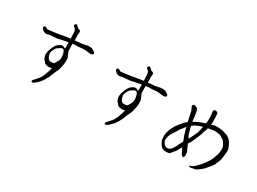

<svg xmlns="http://www.w3.org/2000/svg" viewBox="-44 -1491 3039 2274"><g transform="rotate(30 1475.0 -354.5)"><path d="M480 -476Q488 -480 495 -481Q503 -482 510 -481Q517 -480 523 -476Q529 -472 537.5 -468.5Q546 -465 547 -470L546 -551Q538 -550 531 -549L447 -533L438 -530Q430 -527 411 -524Q392 -521 371 -519Q351 -517 331 -517Q300 -516 277 -508Q269 -505 258 -506Q250 -506 238 -511Q226 -516 216 -524Q206 -532 199.5 -540.5Q193 -549 194 -557Q194 -563 198 -569Q203 -576 214 -575Q218 -574 221 -574Q225 -573 227 -572Q232 -572 238 -566Q240 -563 245 -561Q252 -558 257 -559L329 -568Q335 -569 365 -573Q375 -574 398 -578Q422 -582 445 -586Q500 -595 502 -596Q512 -597 545 -601L542 -684Q542 -697 534 -718Q528 -733 523 -735Q514 -738 510 -744Q508 -746 503 -750Q502 -751 500 -758Q499 -764 506 -773.5Q513 -783 520 -784Q524 -784 530 -781Q540 -774 539 -773Q539 -773 549 -763Q555 -756 556 -756Q557 -754 561 -753Q567 -750 565 -749Q565 -748 572 -748Q575 -747 580 -746Q587 -743 591 -739Q598 -731 598 -722Q598 -717 598 -713Q597 -703 597 -702Q597 -697 595 -693Q595 -691 595 -684Q598 -633 597 -607Q609 -608 611 -609Q617 -609 622 -610Q640 -614 656 -614Q672 -614 690 -616Q692 -616 715 -621Q728 -624 739 -626Q750 -629 762.5 -631Q775 -633 790 -632Q822 -630 828 -625Q841 -614 859 -606Q865 -603 868 -598Q874 -588 873 -586Q872 -572 858 -566.5Q844 -561 830 -562Q812 -563 795 -566Q767 -569 758 -570Q749 -570 726 -569Q719 -568 710 -567Q702 -567 692 -566Q668 -564 662 -564Q648 -565 634 -564Q617 -562 594 -559Q593 -549 594 -535Q594 -523 596 -461L605 -440L622 -401Q623 -399 626 -392Q629 -385 630 -367Q631 -349 630 -331Q629 -313 627 -299Q625 -285 621 -267Q617 -249 613 -233Q609 -217 604 -204Q599 -191 593 -182Q579 -153 577 -147Q567 -118 554 -88Q542 -63 526 -36Q512 -13 495 8Q481 24 464 40Q445 57 434 65Q420 74 412 75Q403 76 398 70Q393 65 396 58Q398 51 409 38Q410 36 437 8Q465 -25 470 -32Q484 -55 497 -88Q504 -106 520 -156Q523 -166 524 -174Q529 -192 526 -189Q523 -186 517 -184Q511 -182 499 -181Q487 -180 479 -181Q471 -182 465 -183Q459 -184 453 -185Q447 -186 439 -190Q431 -194 425 -203Q419 -212 410 -221Q401 -230 397 -235Q393 -240 385 -266Q377 -292 381 -309Q385 -326 386 -335Q387 -344 390 -352Q393 -360 396 -368Q399 -376 403 -386Q407 -396 412 -406Q417 -416 421 -423Q425 -430 433 -440Q441 -450 446 -454Q447 -456 456 -462Q477 -475 480 -476ZM514 -452Q503 -449 482 -435Q470 -428 458 -418Q447 -408 440 -395Q433 -382 428 -372Q423 -362 420 -350Q417 -338 418 -324Q419 -310 425 -296Q431 -282 433 -276Q435 -270 445 -260Q455 -250 464 -248Q473 -246 482 -246Q491 -246 504 -248Q517 -250 522 -254Q525 -256 531 -266Q540 -280 547 -294Q552 -304 557 -316Q561 -326 562 -336Q563 -346 563 -359Q563 -372 560 -386Q557 -400 555 -410Q553 -420 548 -430Q543 -440 539 -444Q535 -448 527 -450Q516 -453 514 -452Z M1480 -476Q1488 -480 1495 -481Q1503 -482 1510 -481Q1517 -480 1523 -476Q1529 -472 1537.5 -468.5Q1546 -465 1547 -470L1546 -551Q1538 -550 1531 -549L1447 -533L1438 -530Q1430 -527 1411 -524Q1392 -521 1371 -519Q1351 -517 1331 -517Q1300 -516 1277 -508Q1269 -505 1258 -506Q1250 -506 1238 -511Q1226 -516 1216 -524Q1206 -532 1199.5 -540.5Q1193 -549 1194 -557Q1194 -563 1198 -569Q1203 -576 1214 -575Q1218 -574 1221 -574Q1225 -573 1227 -572Q1232 -572 1238 -566Q1240 -563 1245 -561Q1252 -558 1257 -559L1329 -568Q1335 -569 1365 -573Q1375 -574 1398 -578Q1422 -582 1445 -586Q1500 -595 1502 -596Q1512 -597 1545 -601L1542 -684Q1542 -697 1534 -718Q1528 -733 1523 -735Q1514 -738 1510 -744Q1508 -746 1503 -750Q1502 -751 1500 -758Q1499 -764 1506 -773.5Q1513 -783 1520 -784Q1524 -784 1530 -781Q1540 -774 1539 -773Q1539 -773 1549 -763Q1555 -756 1556 -756Q1557 -754 1561 -753Q1567 -750 1565 -749Q1565 -748 1572 -748Q1575 -747 1580 -746Q1587 -743 1591 -739Q1598 -731 1598 -722Q1598 -717 1598 -713Q1597 -703 1597 -702Q1597 -697 1595 -693Q1595 -691 1595 -684Q1598 -633 1597 -607Q1609 -608 1611 -609Q1617 -609 1622 -610Q1640 -614 1656 -614Q1672 -614 1690 -616Q1692 -616 1715 -621Q1728 -624 1739 -626Q1750 -629 1762.5 -631Q1775 -633 1790 -632Q1822 -630 1828 -625Q1841 -614 1859 -606Q1865 -603 1868 -598Q1874 -588 1873 -586Q1872 -572 1858 -566.5Q1844 -561 1830 -562Q1812 -563 1795 -566Q1767 -569 1758 -570Q1749 -570 1726 -569Q1719 -568 1710 -567Q1702 -567 1692 -566Q1668 -564 1662 -564Q1648 -565 1634 -564Q1617 -562 1594 -559Q1593 -549 1594 -535Q1594 -523 1596 -461L1605 -440L1622 -401Q1623 -399 1626 -392Q1629 -385 1630 -367Q1631 -349 1630 -331Q1629 -313 1627 -299Q1625 -285 1621 -267Q1617 -249 1613 -233Q1609 -217 1604 -204Q1599 -191 1593 -182Q1579 -153 1577 -147Q1567 -118 1554 -88Q1542 -63 1526 -36Q1512 -13 1495 8Q1481 24 1464 40Q1445 57 1434 65Q1420 74 1412 75Q1403 76 1398 70Q1393 65 1396 58Q1398 51 1409 38Q1410 36 1437 8Q1465 -25 1470 -32Q1484 -55 1497 -88Q1504 -106 1520 -156Q1523 -166 1524 -174Q1529 -192 1526 -189Q1523 -186 1517 -184Q1511 -182 1499 -181Q1487 -180 1479 -181Q1471 -182 1465 -183Q1459 -184 1453 -185Q1447 -186 1439 -190Q1431 -194 1425 -203Q1419 -212 1410 -221Q1401 -230 1397 -235Q1393 -240 1385 -266Q1377 -292 1381 -309Q1385 -326 1386 -335Q1387 -344 1390 -352Q1393 -360 1396 -368Q1399 -376 1403 -386Q1407 -396 1412 -406Q1417 -416 1421 -423Q1425 -430 1433 -440Q1441 -450 1446 -454Q1447 -456 1456 -462Q1477 -475 1480 -476ZM1514 -452Q1503 -449 1482 -435Q1470 -428 1458 -418Q1447 -408 1440 -395Q1433 -382 1428 -372Q1423 -362 1420 -350Q1417 -338 1418 -324Q1419 -310 1425 -296Q1431 -282 1433 -276Q1435 -270 1445 -260Q1455 -250 1464 -248Q1473 -246 1482 -246Q1491 -246 1504 -248Q1517 -250 1522 -254Q1525 -256 1531 -266Q1540 -280 1547 -294Q1552 -304 1557 -316Q1561 -326 1562 -336Q1563 -346 1563 -359Q1563 -372 1560 -386Q1557 -400 1555 -410Q1553 -420 1548 -430Q1543 -440 1539 -444Q1535 -448 1527 -450Q1516 -453 1514 -452Z M2435 -352ZM2282 -162Q2291 -179 2308 -208L2309 -210V-211L2308 -213Q2301 -234 2301 -236Q2285 -269 2281 -285Q2275 -312 2265 -339Q2263 -343 2257 -372L2254 -384L2247 -373Q2244 -369 2241 -365L2235 -354Q2228 -347 2222 -340Q2213 -328 2199 -312Q2191 -300 2181 -280Q2181 -279 2163 -251Q2145 -224 2143 -221Q2130 -198 2128 -192.5Q2126 -187 2120 -165Q2116 -145 2115 -140Q2112 -127 2113 -120Q2113 -112 2118 -103Q2122 -97 2125 -91Q2127 -85 2132 -79Q2135 -74 2143 -66Q2152 -58 2156 -55Q2162 -52 2169 -51Q2175 -49 2184 -50Q2185 -49 2194 -52Q2203 -54 2206 -55Q2212 -58 2217 -62Q2221 -64 2228 -71Q2237 -78 2238 -79Q2243 -86 2245 -91Q2248 -98 2254 -105Q2264 -121 2266 -124Q2274 -147 2282 -162ZM2355 -287Q2361 -299 2373 -324Q2378 -334 2384 -347Q2390 -359 2396 -373Q2415 -415 2416 -436Q2416 -443 2418 -450Q2420 -458 2422 -466L2424 -472L2425 -480L2417 -478L2409 -476Q2377 -467 2352 -455Q2325 -443 2299 -424L2296 -422L2297 -419Q2305 -384 2305 -384L2318 -334Q2328 -298 2342 -283L2349 -276ZM2527 13Q2519 13 2516 6Q2514 0 2520 -4Q2526 -7 2545 -13Q2553 -15 2567 -26Q2582 -39 2594 -51Q2622 -82 2633 -93L2672 -144Q2690 -168 2700 -186Q2711 -205 2724 -238Q2730 -252 2736 -275Q2742 -296 2745 -310Q2749 -330 2750 -342Q2751 -360 2750 -375Q2749 -386 2744 -399Q2739 -412 2729 -428Q2722 -442 2711 -456Q2704 -464 2696 -469L2660 -491Q2647 -498 2639 -500Q2623 -504 2602 -506Q2579 -509 2560 -508Q2550 -507 2509 -499Q2500 -497 2488 -495H2487L2484 -494L2480 -481V-477L2479 -474Q2477 -467 2474 -461Q2465 -443 2465 -439Q2465 -436 2464 -437L2450 -389L2439 -364L2435 -354L2426 -333Q2395 -258 2390 -251Q2380 -240 2370 -221L2369 -220L2370 -218Q2403 -134 2408 -134Q2413 -134 2414 -77L2410 -66Q2407 -53 2400 -52Q2380 -50 2365 -83Q2341 -131 2337 -138L2332 -147L2327 -138L2319 -122Q2301 -88 2291 -75Q2284 -68 2267 -47L2245 -19Q2235 -7 2209 -6Q2173 -5 2167 -6Q2155 -10 2139 -18Q2125 -26 2107 -52Q2090 -78 2085 -94Q2078 -119 2078 -127Q2076 -156 2077 -165Q2079 -190 2083 -203Q2088 -223 2092 -234Q2101 -257 2102 -260Q2125 -308 2128 -312Q2153 -342 2159 -353Q2161 -356 2192 -394Q2209 -415 2211 -416Q2226 -427 2238 -438L2240 -440L2239 -443Q2228 -485 2229 -485Q2225 -499 2222 -518Q2213 -568 2210 -575Q2208 -580 2201 -594Q2193 -611 2192 -615Q2186 -626 2186 -632Q2187 -635 2191 -645Q2193 -649 2202 -652Q2209 -654 2218 -651Q2229 -647 2242 -643Q2268 -634 2278 -535L2280 -515L2284 -478L2282 -467L2293 -473Q2300 -477 2312 -484Q2344 -501 2377 -514Q2406 -525 2423 -528L2426 -529L2430 -530V-534L2434 -537Q2441 -542 2440 -608Q2440 -663 2432 -695Q2431 -700 2435 -710Q2439 -718 2445 -720Q2454 -724 2463 -722Q2476 -719 2480 -717Q2490 -710 2492 -704Q2497 -663 2497 -588Q2497 -559 2494 -548V-547Q2505 -557 2539 -563Q2556 -566 2594 -564Q2640 -561 2655 -556Q2678 -549 2696 -543Q2718 -537 2725 -533Q2738 -525 2751 -513Q2767 -497 2777 -485Q2783 -476 2793 -456Q2802 -440 2806 -428Q2816 -405 2817 -395Q2818 -385 2817 -356Q2815 -331 2811 -296Q2806 -252 2804 -249Q2795 -230 2772 -172Q2769 -165 2767 -162Q2757 -149 2737 -121L2690 -66Q2669 -45 2644 -27Q2611 -3 2595 3Q2591 4 2567 6Q2552 8 2527 13Z"/></g></svg>

Font: ToneOZ-Tsuipita-TC
Style: Tsuipita-TC
Weight: 400
Designer: :Jeffrey Xuan (Chih-Lin Hsuan)  :
Foundry: jeffreyx@gmail.com, cjkFonts.io
Version: Version 0.24071